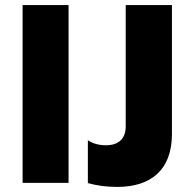

<svg xmlns="http://www.w3.org/2000/svg" viewBox="-20 -720 756 756"><path d="M69 0H250V-700H69ZM442 16C574 16 657 -51 657 -192V-700H475V-222C475 -176 449 -148 397 -148C367 -148 343 -156 326 -168V1C362 11 400 16 442 16Z"/></svg>

Font: Fixel Display ExtraBold
Style: Regular
Weight: 800
Designer: AlfaBravo + MacPaw
Foundry: Kyrylo Tkachov, Marchela Mozhyna, Serhii Makarenko, Maria Weinstein, Zakhar Kryvoshyya
Version: Version 1.211